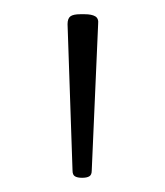

<svg xmlns="http://www.w3.org/2000/svg" viewBox="-20 -722 232 270"><path d="M95 -472Q89 -472 85.5 -474Q82 -476 82 -482L75 -688Q75 -696 79 -699Q83 -702 93 -702H99Q109 -702 114 -699Q119 -696 118 -688L109 -482Q109 -476 105.5 -474Q102 -472 96 -472Z"/></svg>

Font: Asap Thin
Style: Regular
Weight: 250
Designer: Pablo Cosgaya
Foundry: Omnibus-Type
Version: Version 3.001